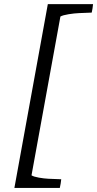

<svg xmlns="http://www.w3.org/2000/svg" viewBox="-20 -712 471 931"><path d="M49.8 199.2 211.9 -691.9H431.2Q431.2 -688 428.7 -671.6Q426.3 -655.3 424.8 -650.9Q383.3 -649.4 362.1 -648.4Q340.8 -647.5 313 -643.1Q285.2 -638.7 272.9 -631.8L132.8 138.2Q143.6 145 168.7 149.4Q193.8 153.8 215.1 154.8Q236.3 155.8 276.9 157.2Q276.9 161.1 274.2 178Q271.5 194.8 270 199.2Z"/></svg>

Font: Common Serif News
Style: Italic
Weight: 450
Italic angle: -12°
Designer: Philipp H. Poll, Khaled Hosny
Foundry: Stefan Peev, Context Ltd.
Version: Version 1.026